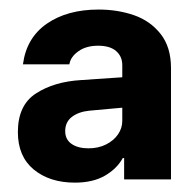

<svg xmlns="http://www.w3.org/2000/svg" viewBox="-20 -731 411 404"><path d="M150.4 -562.5 237.3 -568.4V-593.8Q237.3 -612.3 224.4 -623.5Q211.4 -634.8 186.5 -634.8Q161.1 -634.8 144.8 -623Q128.4 -611.3 126 -595.7H28.3Q35.6 -651.4 78.6 -681.2Q121.6 -710.9 187.5 -710.9Q227.5 -710.9 262 -699Q296.4 -687 318.1 -659.4Q339.8 -631.8 339.8 -587.9V-353.5H241.2V-398.4H238.3Q226.1 -376 200.7 -361.3Q175.3 -346.7 137.7 -346.7Q84.5 -346.7 51 -374.3Q17.6 -401.9 17.6 -453.1Q17.6 -509.8 55.7 -534.4Q93.8 -559.1 150.4 -562.5ZM166 -418.9Q187 -418.9 203.1 -427Q219.2 -435.1 228.3 -448.2Q237.3 -461.4 237.3 -476.6V-504.4Q180.2 -499 167 -498Q145 -495.6 131.1 -484.9Q117.2 -474.1 117.2 -455.1Q117.2 -437.5 130.6 -428.2Q144 -418.9 166 -418.9Z"/></svg>

Font: Pretendard Std
Style: Bold
Weight: 700
Designer: Base glyphs from Inter by Rasmus Andersson; Hangeul glyphs from Noto Sans CJK(Source Han Sans) by Jang Soo-young and Kan
Foundry: Kil Hyung-jin
Version: Version 1.309